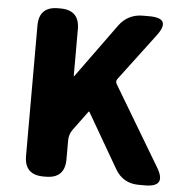

<svg xmlns="http://www.w3.org/2000/svg" viewBox="-53 -796 814 847"><g transform="rotate(5 354.0 -372.5)"><path d="M170 0Q86 0 86 -84V-661Q86 -745 170 -745H181Q265 -745 265 -661V-455Q265 -450 268 -454L440 -691Q479 -745 546 -745H574Q675 -745 614 -664L458 -457Q450 -446 457 -434L666 -84Q717 0 620 0H592Q522 0 487 -61L348 -301Q346 -305 343 -301L281 -217Q265 -195 265 -168V-84Q265 0 181 0Z"/></g></svg>

Font: Resource Han Rounded JP Heavy
Style: Regular
Weight: 900
Designer: Cyano Hao (round all glyphs); Ryoko NISHIZUKA 西塚涼子 (kana, bopomofo & ideographs); Paul D. Hunt (Latin, Greek & Cyrillic)
Foundry: Cyano Hao
Version: 0.990